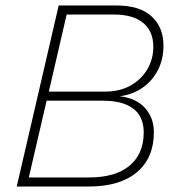

<svg xmlns="http://www.w3.org/2000/svg" viewBox="-20 -680 656 700"><path d="M41 0 194 -660H405Q489 -660 532.5 -620.5Q576 -581 576 -513Q576 -465 556.5 -426Q537 -387 501.5 -361.5Q466 -336 417 -329Q477 -322 509 -286Q541 -250 541 -198Q541 -104 479 -52Q417 0 304 0ZM85 -33H304Q401 -33 452.5 -76Q504 -119 504 -198Q504 -231 490 -256.5Q476 -282 442.5 -297.5Q409 -313 351 -313H150ZM158 -346H362Q418 -346 457.5 -369Q497 -392 518 -429Q539 -466 539 -509Q539 -566 502 -596.5Q465 -627 396 -627H223Z"/></svg>

Font: Kantumruy Pro ExtraLight
Style: Italic
Weight: 250
Italic angle: -13°
Version: Version 1.002